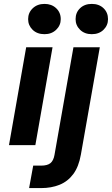

<svg xmlns="http://www.w3.org/2000/svg" viewBox="-20 -743 573 983"><path d="M26 0 114 -501H249L161 0ZM208 -568Q170 -568 147 -590.5Q124 -613 124 -645Q124 -678 147.5 -700.5Q171 -723 208 -723Q244 -723 267.5 -701Q291 -679 291 -645Q291 -613 267.5 -590.5Q244 -568 208 -568ZM129 220 150 105H190Q223 105 238.5 92Q254 79 259 50L356 -501H491L394 49Q383 111 355 148.5Q327 186 285 203Q243 220 190 220ZM450 -568Q413 -568 390 -590.5Q367 -613 367 -645Q367 -679 390 -701Q413 -723 450 -723Q487 -723 510 -701Q533 -679 533 -645Q533 -613 510 -590.5Q487 -568 450 -568Z"/></svg>

Font: DM Sans 18pt
Style: Bold Italic
Weight: 700
Italic angle: -10°
Designer: Colophon Foundry, Jonny Pinhorn
Foundry: Colophon Foundry
Version: Version 4.004;gftools[0.9.30]